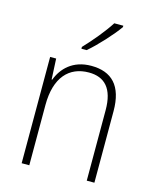

<svg xmlns="http://www.w3.org/2000/svg" viewBox="-115 -844 751 923"><g transform="rotate(15 261.0 -382.5)"><path d="M383 -758V-765H338C309 -719 259 -659 217 -615V-606H243C290 -646 351 -713 383 -758ZM285 -539C193 -539 142 -485 120 -426H117L112 -529H82V0H120V-300C120 -438 184 -505 282 -505C361 -505 406 -458 406 -351V0H444V-356C444 -482 387 -539 285 -539Z"/></g></svg>

Font: Noto Sans Malayalam SemiCondensed ExtraLight
Style: Regular
Weight: 200
Width: 4
Designer: Jelle Bosma - Monotype Design Team
Foundry: Monotype Imaging Inc.
Version: Version 2.104